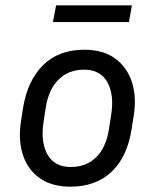

<svg xmlns="http://www.w3.org/2000/svg" viewBox="-20 -692 582 722"><path d="M483 -258 475 -208Q459 -102 399.5 -46Q340 10 245 10Q175 10 129.5 -22Q84 -54 66 -110Q48 -166 59 -237L67 -288Q84 -390 142.5 -447.5Q201 -505 297 -505Q368 -505 413 -472Q458 -439 476 -383.5Q494 -328 483 -258ZM398 -260Q410 -335 384 -382.5Q358 -430 296 -430Q238 -430 200.5 -393Q163 -356 152 -288L144 -235Q132 -158 158.5 -111Q185 -64 246 -64Q304 -64 341.5 -100.5Q379 -137 390 -208ZM476 -672 465 -609H179L191 -672Z"/></svg>

Font: Inria Sans
Style: Italic
Weight: 400
Italic angle: -10°
Designer: Black Foundry Team
Foundry: Black Foundry
Version: Version 1.2; ttfautohint (v1.8.3)